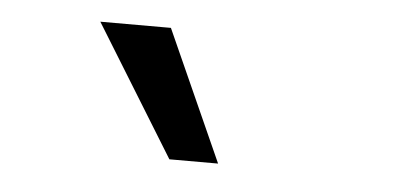

<svg xmlns="http://www.w3.org/2000/svg" viewBox="-29 -785 558 271"><g transform="rotate(5 250.0 -649.5)"><path d="M218 -557 104 -742H204L287 -557Z"/></g></svg>

Font: Nunito Sans 10pt Condensed SemiBold
Style: Regular
Weight: 600
Width: 3
Designer: Vernon Adams
Foundry: Vernon Adams
Version: Version 3.101;gftools[0.9.27]